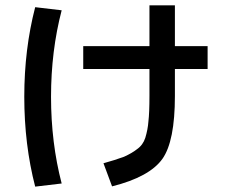

<svg xmlns="http://www.w3.org/2000/svg" viewBox="-20 -650 852 722"><path d="M542 -476.6V-629.9H637.7V-476.6H760.7V-390.6H637.7V-289.1Q637.7 -119.1 590.8 -52.7Q542 15.6 401.4 50.8L369.1 -36.1Q412.1 -47.9 446.3 -60.5Q476.6 -74.2 495.1 -88.9Q517.6 -104.5 526.4 -131.8Q536.1 -164.1 538.1 -193.4Q542 -225.6 542 -289.1V-390.6H293V-476.6ZM171.9 -286.1Q171.9 -113.3 211.9 40L112.3 51.8Q71.3 -106.4 71.3 -286.1Q71.3 -464.8 112.3 -623L211.9 -611.3Q171.9 -458 171.9 -286.1Z"/></svg>

Font: RobotoJAA
Style: Medium
Weight: 500
Version: Version 2.05; 2016-11-05